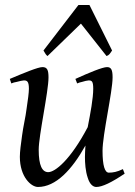

<svg xmlns="http://www.w3.org/2000/svg" viewBox="-20 -724 539 764"><path d="M336 -704H292L153 -523C160 -510 164 -505 169 -501L302 -630L404 -501C415 -505 417 -510 426 -523ZM469 -51C446 -40 430 -37 413 -37C397 -37 388 -65 388 -124C388 -188 428 -359 428 -416C428 -445 423 -457 406 -457C388 -457 335 -435 280 -410L287 -392C294 -395 300 -397 306 -398C315 -401 328 -404 333 -404C345 -404 351 -401 351 -371C351 -333 340 -274 329 -218C260 -87 199 -39 172 -39C148 -39 134 -65 134 -128C134 -185 173 -359 173 -416C173 -445 168 -457 149 -457C131 -457 76 -434 19 -410L25 -392C32 -395 39 -397 46 -398C57 -401 70 -404 75 -404C87 -404 95 -401 95 -371C95 -355 91 -326 86 -293C85 -284 83 -275 82 -266L72 -212C71 -203 69 -194 68 -186C63 -151 59 -120 59 -100C59 -20 104 20 131 20C202 20 266 -48 320 -145C319 -128 318 -113 318 -99C318 -76 320 -43 329 -17C337 10 351 20 363 20C387 20 424 2 476 -33Z"/></svg>

Font: Oxford Ugaritic Clay
Style: Regular
Weight: 400
Designer: Jacob Thomas
Foundry: Bengal Creative Media Limited
Version: Version 1.000